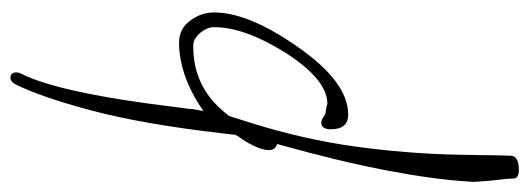

<svg xmlns="http://www.w3.org/2000/svg" viewBox="-368 -362 1041 378"><g transform="rotate(-90 153.0 -173.5)"><path d="M7 327Q-10 327 -10 316Q-10 311 -11 300Q-12 289 -14 273Q-15 259 -16 247.5Q-17 236 -16 229Q-12 161 6 66.5Q24 -28 58 -149Q46 -152 46 -165Q46 -177 54 -194Q62 -211 72 -224L76 -231L79 -257Q97 -413 124 -514.5Q151 -616 176 -665Q181 -674 188 -674Q199 -674 199 -662Q199 -660 198.5 -658Q198 -656 197 -654Q158 -578 130 -343Q129 -336 128 -329Q127 -322 127 -317L123 -294Q157 -318 191.5 -330Q226 -342 257 -342Q287 -342 303 -317Q317 -297 317 -273Q317 -206 251 -111Q181 -9 116 -9Q87 -9 87 -43Q87 -62 100 -62Q106 -62 117 -54Q122 -53 127 -52.5Q132 -52 137 -50Q185 -50 238 -133Q288 -213 288 -273Q288 -287 276.5 -300.5Q265 -314 252 -314Q166 -315 113 -243L100 -202Q67 -97 53 5Q39 107 37 205L36 259Q36 278 35.5 291Q35 304 35 310Q35 327 7 327Z"/></g></svg>

Font: Square Peg
Style: Regular
Weight: 400
Designer: Robert E. Leuschke
Foundry: Robert E. Leuschke
Version: Version 1.010; ttfautohint (v1.8.4.7-5d5b)